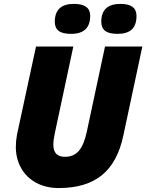

<svg xmlns="http://www.w3.org/2000/svg" viewBox="-20 -952 748 982"><path d="M708 -713.9 610.8 -258.8Q582 -121.6 501 -55.9Q419.9 9.8 280.8 9.8Q215.3 9.8 165.3 -17.1Q115.2 -43.9 88.1 -92.3Q61 -140.6 61 -200.2Q61 -231.4 66.9 -263.2L164.1 -713.9H355L259.8 -268.1Q252.9 -234.9 252.9 -211.9Q252.9 -149.9 312 -149.9Q357.9 -149.9 384 -181.4Q410.2 -212.9 423.8 -277.8L517.1 -713.9ZM260.3 -840.8Q260.3 -932.1 358.4 -932.1Q441.4 -932.1 441.4 -871.1Q441.4 -778.8 343.3 -778.8Q300.3 -778.8 280.3 -793.9Q260.3 -809.1 260.3 -840.8ZM498 -840.8Q498 -932.1 596.2 -932.1Q678.2 -932.1 678.2 -871.1Q678.2 -823.7 654.1 -801.3Q629.9 -778.8 581.1 -778.8Q538.1 -778.8 518.1 -793.9Q498 -809.1 498 -840.8Z"/></svg>

Font: TypoPRO Open Sans
Style: Italic
Weight: 800
Italic angle: -12°
Foundry: Ascender Corporation
Version: Version 1.10